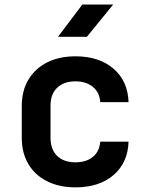

<svg xmlns="http://www.w3.org/2000/svg" viewBox="-20 -805 639 835"><path d="M232.4 -645 337.9 -785.2H472.2L357.9 -645ZM308.1 9.8Q237.8 9.8 185.1 -16.6Q132.3 -43 103.5 -91.3Q74.7 -139.6 74.7 -206.1V-344.2Q74.7 -410.2 103.5 -458.5Q132.3 -506.8 185.1 -533.7Q237.8 -560.1 308.1 -560.1Q411.1 -560.1 473.6 -506.3Q536.1 -452.6 539.1 -360.8H416Q413.1 -403.8 383.3 -427.7Q354 -451.2 308.1 -451.2Q257.8 -451.2 228.5 -423.3Q199.7 -396 199.7 -345.2V-206.1Q199.7 -155.3 228.5 -127Q257.3 -99.1 308.1 -99.1Q355 -99.1 383.8 -122.6Q412.6 -146 416 -189H539.1Q536.1 -97.2 473.6 -43.5Q411.1 9.8 308.1 9.8Z"/></svg>

Font: UDEV Gothic 35
Style: Bold
Weight: 700
Version: v2.1.0; ttfautohint (v1.8.4.7-5d5b-dirty) -l 6 -r 45 -G 200 